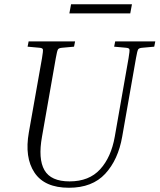

<svg xmlns="http://www.w3.org/2000/svg" viewBox="-20 -875 752 905"><path d="M518 -655 523 -680H712L707 -655L652 -650Q636 -649 631.5 -642.5Q627 -636 621 -601L556 -231Q537 -122 476 -56Q415 10 305 10Q190 10 142.5 -61.5Q95 -133 116 -251L178 -601Q184 -636 182 -642.5Q180 -649 165 -650L110 -655L115 -680H334L329 -655L274 -650Q258 -649 253.5 -642.5Q249 -636 243 -601L178 -231Q159 -126 189.5 -73Q220 -20 308 -20Q400 -20 452 -77Q504 -134 521 -231L586 -601Q592 -636 590 -642.5Q588 -649 573 -650ZM602 -855 594 -812H307L315 -855Z"/></svg>

Font: Inria Serif Light
Style: Italic
Weight: 300
Italic angle: -10°
Designer: Black Foundry Team
Foundry: Black Foundry
Version: Version 1.000; ttfautohint (v1.8.3)